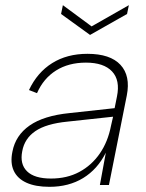

<svg xmlns="http://www.w3.org/2000/svg" viewBox="-20 -715 565 742"><path d="M366 0 389 -125Q357 -61 301.5 -27Q246 7 171 7Q117 7 82 -9Q47 -25 33 -55.5Q19 -86 28 -129Q40 -192 94.5 -230Q149 -268 249 -278L423 -297L432 -342Q445 -405 413 -439Q381 -473 312 -473Q245 -473 196.5 -442.5Q148 -412 123 -355L92 -367Q124 -435 181.5 -471Q239 -507 318 -507Q406 -507 445.5 -464.5Q485 -422 470 -346L401 0ZM417 -264 241 -245Q159 -237 117 -208.5Q75 -180 66 -131Q56 -81 84.5 -53Q113 -25 177 -25Q239 -25 286.5 -50.5Q334 -76 365.5 -121.5Q397 -167 409 -229ZM478 -695 471 -661 328 -580 216 -661 223 -695 334 -613Z"/></svg>

Font: Albert Sans ExtraLight
Style: Italic
Weight: 250
Italic angle: -11.25°
Designer: Andreas Rasmussen
Foundry: a.Foundry
Version: Version 1.025